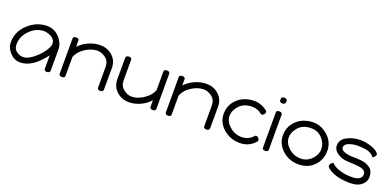

<svg xmlns="http://www.w3.org/2000/svg" viewBox="-4 -1470 4639 2282"><g transform="rotate(20 2316.0 -329.0)"><path d="M38 -182Q38 -316 143 -413Q248 -510 381 -510Q472 -510 536 -441Q600 -372 600 -284L599 -22Q599 -9 586.5 -1.5Q574 6 559 6Q526 6 526 -22V-191Q445 -86 371.5 -39Q298 8 220 8Q148 8 93 -50.5Q38 -109 38 -182ZM110 -180Q110 -123 150 -93.5Q190 -64 235 -64Q287 -64 354 -115.5Q421 -167 465.5 -230.5Q510 -294 510 -330Q510 -360 492.5 -383.5Q475 -407 449.5 -418Q424 -429 403 -434.5Q382 -440 368 -440Q270 -440 190 -361.5Q110 -283 110 -180Z M712 -26V-473Q712 -486 722.5 -493Q733 -500 748 -500Q786 -500 786 -473V-394Q836 -448 907 -479.5Q978 -511 1051 -511Q1145 -511 1208.5 -452.5Q1272 -394 1272 -300Q1272 -291 1271.5 -208.5Q1271 -126 1271 -28Q1271 -15 1260 -7.5Q1249 0 1234 0Q1197 0 1197 -28V-291Q1197 -362 1146.5 -400Q1096 -438 1042 -438Q969 -438 892.5 -389.5Q816 -341 786 -267V-26Q786 1 748 1Q733 1 722.5 -6Q712 -13 712 -26Z M1378 -204Q1378 -213 1378.5 -293.5Q1379 -374 1379 -472Q1379 -485 1390 -492.5Q1401 -500 1416 -500Q1453 -500 1453 -472V-213Q1453 -142 1503.5 -102.5Q1554 -63 1608 -63Q1676 -63 1753.5 -112.5Q1831 -162 1861 -236V-473Q1861 -500 1899 -500Q1914 -500 1924.5 -493Q1935 -486 1935 -473V-27Q1935 -14 1924.5 -7Q1914 0 1899 0Q1861 0 1861 -27V-109Q1811 -54 1741.5 -22Q1672 10 1599 10Q1505 10 1441.5 -50Q1378 -110 1378 -204Z M2055 -26V-473Q2055 -486 2065.5 -493Q2076 -500 2091 -500Q2129 -500 2129 -473V-394Q2179 -448 2250 -479.5Q2321 -511 2394 -511Q2488 -511 2551.5 -452.5Q2615 -394 2615 -300Q2615 -291 2614.5 -208.5Q2614 -126 2614 -28Q2614 -15 2603 -7.5Q2592 0 2577 0Q2540 0 2540 -28V-291Q2540 -362 2489.5 -400Q2439 -438 2385 -438Q2312 -438 2235.5 -389.5Q2159 -341 2129 -267V-26Q2129 1 2091 1Q2076 1 2065.5 -6Q2055 -13 2055 -26Z M2706 -248Q2706 -334 2752 -396.5Q2798 -459 2863 -487Q2928 -515 2999 -515Q3089 -515 3166 -453Q3174 -446 3174 -435Q3174 -419 3161 -405.5Q3148 -392 3134 -392Q3124 -392 3117 -399Q3069 -441 2997 -441Q2895 -441 2837.5 -379Q2780 -317 2780 -247Q2780 -176 2846 -117.5Q2912 -59 2998 -59Q3086 -59 3141 -122Q3152 -133 3160 -133Q3175 -133 3189 -118Q3203 -103 3203 -89Q3203 -80 3196 -73Q3119 15 3003 15Q2880 15 2793 -62.5Q2706 -140 2706 -248Z M3283 -28V-473Q3283 -500 3321 -500Q3336 -500 3346.5 -493Q3357 -486 3357 -473V-28Q3357 -15 3346 -7.5Q3335 0 3320 0Q3283 0 3283 -28ZM3283 -628V-646Q3283 -673 3321 -673Q3336 -673 3346.5 -666Q3357 -659 3357 -646V-628Q3357 -615 3346 -607.5Q3335 -600 3320 -600Q3283 -600 3283 -628Z M3455 -248Q3455 -334 3500.5 -396.5Q3546 -459 3610.5 -487Q3675 -515 3746 -515Q3846 -515 3930.5 -439.5Q4015 -364 4015 -249Q4015 -140 3940 -62.5Q3865 15 3744 15Q3625 15 3540 -62.5Q3455 -140 3455 -248ZM3529 -247Q3529 -176 3594 -117.5Q3659 -59 3745 -59Q3826 -59 3883.5 -118Q3941 -177 3941 -249Q3941 -319 3886 -380Q3831 -441 3744 -441Q3642 -441 3585.5 -379Q3529 -317 3529 -247Z M4092 -95Q4092 -108 4103.5 -123Q4115 -138 4130 -142Q4137 -142 4137 -140Q4169 -105 4229 -85.5Q4289 -66 4323.5 -63Q4358 -60 4388 -60Q4518 -60 4518 -139Q4518 -166 4498.5 -182.5Q4479 -199 4445.5 -205Q4412 -211 4378 -213Q4344 -215 4304 -216.5Q4264 -218 4243 -222Q4186 -233 4142 -268.5Q4098 -304 4098 -352Q4098 -428 4174.5 -468.5Q4251 -509 4343 -509Q4405 -509 4476 -487.5Q4547 -466 4582 -421Q4583 -419 4583 -416Q4583 -403 4571 -385.5Q4559 -368 4548 -368Q4538 -368 4528 -384Q4480 -435 4337 -435Q4278 -435 4225 -415Q4172 -395 4172 -356Q4172 -323 4218 -306.5Q4264 -290 4316 -290Q4353 -290 4378 -289Q4403 -288 4439 -283.5Q4475 -279 4499 -268.5Q4523 -258 4546 -241.5Q4569 -225 4580.5 -197.5Q4592 -170 4592 -133Q4592 -82 4560.5 -47.5Q4529 -13 4488.5 0.5Q4448 14 4403 14Q4192 14 4099 -76Q4092 -83 4092 -95Z"/></g></svg>

Font: Happy Monkey
Style: Regular
Weight: 400
Version: Version 1.001